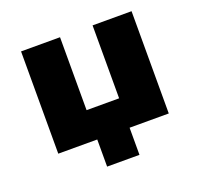

<svg xmlns="http://www.w3.org/2000/svg" viewBox="-114 -636 935 898"><g transform="rotate(-20 353.0 -187.0)"><path d="M272 135V0H78V-509H272V-146H434V-509H628V0H433V135Z"/></g></svg>

Font: Nunito Sans 6pt Black
Style: Regular
Weight: 900
Version: Version 3.101;gftools[0.9.27]